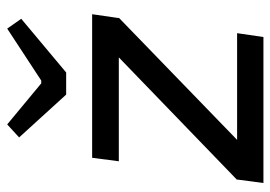

<svg xmlns="http://www.w3.org/2000/svg" viewBox="-132 -638 770 547"><g transform="rotate(-90 253.5 -365.0)"><path d="M364 -413 476 -412 127 -74 14 -75ZM432 -75 421 0H5L15 -75ZM486 -488 475 -412H67L77 -488ZM445 -730 473 -690 320 -562H257L135 -696L172 -730L289 -633H297Z"/></g></svg>

Font: Exo 2 Medium
Style: Italic
Weight: 500
Italic angle: -8°
Designer: Natanael Gama
Foundry: Natanael Gama
Version: Version 2.010